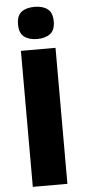

<svg xmlns="http://www.w3.org/2000/svg" viewBox="-62 -971 442 1004"><g transform="rotate(-5 159.0 -468.5)"><path d="M68.4 0V-713.9H250V0ZM159.2 -937Q202.1 -937 227.5 -917.7Q252.9 -898.4 252.9 -852.1Q252.9 -806.6 227.1 -787.4Q201.2 -768.1 159.2 -768.1Q116.7 -768.1 91.1 -787.4Q65.4 -806.6 65.4 -852.1Q65.4 -898.9 90.6 -918Q115.7 -937 159.2 -937Z"/></g></svg>

Font: Open Sans SemiCondensed ExtraBold
Style: Regular
Weight: 800
Width: 4
Designer: Monotype Design Team
Foundry: Monotype Imaging Inc.
Version: Version 3.000